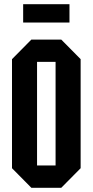

<svg xmlns="http://www.w3.org/2000/svg" viewBox="-20 -890 440 912"><path d="M37 -91V-609L129 -702H271L363 -609V-91L271 2H129ZM156 -596V-104H244V-596ZM90 -783V-870H310V-783Z"/></svg>

Font: Tektur Condensed Medium
Style: Regular
Weight: 500
Width: 3
Designer: Adam Jagosz
Foundry: Adam Jagosz
Version: Version 1.005;gftools[0.9.30]